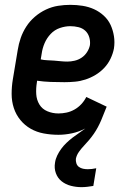

<svg xmlns="http://www.w3.org/2000/svg" viewBox="-20 -548 540 792"><path d="M316 224Q294 224 272.5 218.5Q251 213 234.5 200Q218 187 210.5 166.5Q203 146 207 123Q209 108 216 93.5Q223 79 232.5 66Q242 53 254 41.5Q266 30 279 20Q292 10 305.5 1Q319 -8 332 -18Q305 -4 276.5 2Q248 8 221 8Q190 8 160.5 2.5Q131 -3 106.5 -17Q82 -31 64 -53Q46 -75 37 -102.5Q28 -130 28 -160.5Q28 -191 33 -221L53 -341Q57 -367 65.5 -391.5Q74 -416 88.5 -438.5Q103 -461 124 -479Q145 -497 169.5 -508.5Q194 -520 219.5 -524Q245 -528 270 -528Q296 -528 321 -524Q346 -520 368 -510Q390 -500 408 -483.5Q426 -467 436 -445.5Q446 -424 450 -399Q454 -374 450 -348Q446 -327 436 -306Q426 -285 410 -268Q394 -251 374 -239Q354 -227 332.5 -220Q311 -213 289 -211Q267 -209 246 -209Q217 -209 189 -210Q161 -211 133 -215L132 -207Q128 -183 129.5 -159.5Q131 -136 142.5 -117Q154 -98 175.5 -89Q197 -80 221 -80Q237 -80 254 -83.5Q271 -87 287 -96Q303 -105 315.5 -118.5Q328 -132 336 -148L420 -108Q414 -94 408.5 -79.5Q403 -65 397 -51Q391 -37 383.5 -23Q376 -9 367 4Q358 17 347.5 29.5Q337 42 326 53.5Q315 65 305.5 78.5Q296 92 293 107Q292 116 295 125.5Q298 135 305.5 140.5Q313 146 322.5 148Q332 150 342 150Q350 150 359 149Q368 148 377 146L365 219Q353 221 340.5 222.5Q328 224 316 224ZM258 -294Q272 -294 287.5 -297.5Q303 -301 316.5 -310Q330 -319 339 -333Q348 -347 351 -362Q353 -379 348 -395Q343 -411 331.5 -421.5Q320 -432 303.5 -436Q287 -440 270 -440Q249 -440 227 -432.5Q205 -425 189 -408Q173 -391 164 -370Q155 -349 152 -327L148 -303Q161 -300 175 -299.5Q189 -299 202.5 -298Q216 -297 230 -295.5Q244 -294 258 -294Z"/></svg>

Font: Iosevka SS04 Semibold
Style: Italic
Weight: 600
Italic angle: -9°
Monospace: yes
Designer: Belleve Invis
Foundry: Belleve Invis
Version: Version 19.0.0; ttfautohint (v1.8.4)